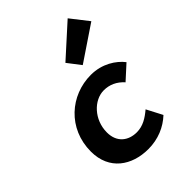

<svg xmlns="http://www.w3.org/2000/svg" viewBox="-235 -940 1071 1071"><g transform="rotate(-45 300.0 -405.0)"><path d="M297.5 12C375.5 12 441.8 -17.1 491.3 -63.4L443 -156.1C404.5 -124 367.4 -99.9 317.6 -99.9C253.6 -99.9 199.1 -137.5 199.1 -217.5C199.1 -318.4 276 -396.2 352.9 -396.2C397.8 -396.2 437.8 -378.5 470.6 -341.7L553.8 -417.5C518.1 -463.5 451.5 -508.1 362.9 -508.1C202.2 -508.1 60.5 -386.9 60.5 -204.9C60.5 -60 168.3 12 297.5 12ZM369.6 -578.3 576.6 -717.7 494.7 -822.5 310.1 -655.7 369.6 -578.3Z"/></g></svg>

Font: Source Code Variable
Style: Italic
Weight: 400
Italic angle: -11°
Monospace: yes
Designer: Paul D. Hunt, Teo Tuominen
Foundry: Adobe Systems Incorporated
Version: Version 1.005;PS 1.0;hotconv 16.6.54;makeotf.lib2.5.65590